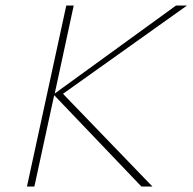

<svg xmlns="http://www.w3.org/2000/svg" viewBox="-20 -678 700 698"><path d="M660 -658 209 -337 534 0H494L177 -332L105 0H78L221 -658H248L179 -338L620 -658Z"/></svg>

Font: EauTestText Extralight
Style: Italic
Weight: 250
Italic angle: -12°
Designer: Christian Thalmann (Catharsis Fonts)
Version: Version 0.001;PS 000.001;hotconv 1.0.88;makeotf.lib2.5.64775